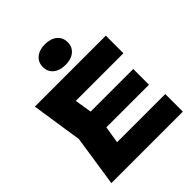

<svg xmlns="http://www.w3.org/2000/svg" viewBox="-267 -1168 1331 1331"><g transform="rotate(-45 398.0 -503.0)"><path d="M712.9 -297.9H162.2V-452.1H712.9ZM259.3 -76.4 173.5 -172.5H747.1V0H46.3L103.1 -375L46.3 -750H742.1V-577.5H173.5L259.3 -673.6L307.7 -375ZM279.3 -904.8Q279.3 -951.5 312.7 -979Q346.1 -1006.5 401.3 -1006.5Q456.5 -1006.5 489.9 -979Q523.3 -951.5 523.3 -904.8Q523.3 -858.2 490.1 -830.9Q456.8 -803.6 401.3 -803.6Q345.8 -803.6 312.5 -830.9Q279.3 -858.2 279.3 -904.8Z"/></g></svg>

Font: Unbounded Variable
Style: Regular
Weight: 400
Designer: Luke Prowse, Jean-Baptiste Morizot, Fátima Lázaro, Florian Runge
Foundry: NaN
Version: Version 1.600;FEAKit 1.0